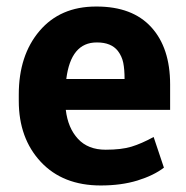

<svg xmlns="http://www.w3.org/2000/svg" viewBox="-20 -558 569 588"><path d="M288.5 10Q172.5 10 105 -62.2Q37.5 -134.5 37.5 -249V-268.5Q37.5 -388.5 101 -463.2Q164.5 -538 274 -538H276Q385.5 -538 443.2 -474.8Q501 -411.5 501 -299.5V-221.5H181.5Q188 -166 218.8 -132.8Q249.5 -99.5 303.5 -99.5Q352 -99.5 382.5 -108.8Q413 -118 450.5 -138.5L482 -44.5Q450.5 -20.5 401 -5.2Q351.5 10 288.5 10ZM361.5 -316Q361.5 -345.5 357.5 -365.5Q353.5 -385.5 341 -402Q320.5 -428 277.5 -428Q277 -428 276 -428Q197 -428 183 -316Z"/></svg>

Font: Roberto Sans
Style: Bold
Weight: 700
Designer: Google (font) & Cristiano Sobral (main changes)
Version: Version 1.000;October 12, 2021;FontCreator 14.0.0.2814 64-bi